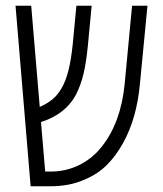

<svg xmlns="http://www.w3.org/2000/svg" viewBox="-20 -650 568 670"><path d="M86.9 0 34.2 -629.9H88.9L118.7 -276.9Q143.6 -287.6 162.4 -303Q181.2 -318.4 194.3 -341.3Q210 -367.7 219.2 -405.5Q228.5 -443.4 233.9 -496.6L246.6 -629.9H299.8L286.6 -490.2Q280.8 -432.1 271.5 -392.6Q262.2 -353 244.6 -318.8Q209 -252.4 126 -225.1Q125.5 -225.1 124.5 -224.9Q123.5 -224.6 123 -224.6L137.7 -51.3H155.8Q210.9 -51.3 257.3 -74.5Q303.7 -97.7 335.9 -139.2Q401.9 -223.1 415 -356.9L440.9 -629.9H494.6L468.3 -357.4Q457 -236.3 410.2 -152.3Q386.7 -108.9 354.5 -75.9Q322.3 -43 274.4 -22.9Q222.2 0 155.8 0Z"/></svg>

Font: Open Sans Condensed Light
Style: Regular
Weight: 300
Width: 3
Designer: Monotype Design Team
Foundry: Monotype Imaging Inc.
Version: Version 3.003; ttfautohint (v1.8.4)